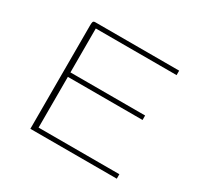

<svg xmlns="http://www.w3.org/2000/svg" viewBox="-108 -584 725 708"><g transform="rotate(30 254.5 -230.0)"><path d="M98 0V-440Q98 -450 99.5 -455Q101 -460 109 -460H466V-441H122V-254H440V-235H122V-19H466V0Z"/></g></svg>

Font: Genos Thin
Style: Regular
Weight: 100
Designer: Robert E. Leuschke
Foundry: Robert E. Leuschke
Version: Version 1.010